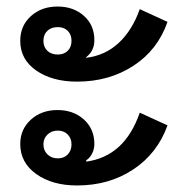

<svg xmlns="http://www.w3.org/2000/svg" viewBox="-20 -571 575 588"><path d="M42 -446Q42 -492 74.5 -521.5Q107 -551 156 -551Q205 -551 237 -522.5Q269 -494 269 -448Q269 -415 244 -396V-394Q302 -401 343.5 -439.5Q385 -478 408 -543L493 -504Q463 -418 388.5 -369.5Q314 -321 216 -321Q140 -321 91 -355Q42 -389 42 -446ZM199 -446Q199 -465 187.5 -476.5Q176 -488 157 -488Q137 -488 125 -476.5Q113 -465 113 -446Q113 -427 125 -415.5Q137 -404 157 -404Q176 -404 187.5 -415.5Q199 -427 199 -446ZM42 -130Q42 -175 74.5 -204.5Q107 -234 156 -234Q205 -234 237 -205Q269 -176 269 -130Q269 -115 262.5 -101.5Q256 -88 244 -80V-76Q362 -92 408 -226L493 -187Q462 -101 388 -52Q314 -3 216 -3Q140 -3 91 -38Q42 -73 42 -130ZM199 -129Q199 -147 187.5 -159Q176 -171 157 -171Q138 -171 125.5 -159Q113 -147 113 -129Q113 -110 125.5 -98Q138 -86 157 -86Q176 -86 187.5 -98Q199 -110 199 -129Z"/></svg>

Font: Niramit Medium
Style: Regular
Weight: 500
Designer: Katatrad Aksorn Co.,Ltd.
Foundry: Cadson Demak Co.,Ltd.
Version: Version 1.000; ttfautohint (v1.6)